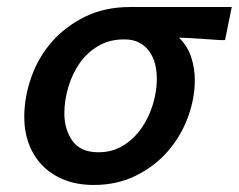

<svg xmlns="http://www.w3.org/2000/svg" viewBox="-20 -514 679 546"><path d="M426 -289Q426 -312 421 -332Q416 -352 404.5 -368Q393 -384 375.5 -393Q358 -402 333 -402Q291 -402 259 -383Q227 -364 206 -333.5Q185 -303 174 -265.5Q163 -228 163 -192Q163 -146 186 -113.5Q209 -81 260 -81Q300 -81 331 -100.5Q362 -120 383 -150.5Q404 -181 415 -218Q426 -255 426 -289ZM489 -407Q514 -382 524 -350.5Q534 -319 534 -287Q534 -233 514 -179.5Q494 -126 457 -83.5Q420 -41 366.5 -14.5Q313 12 247 12Q199 12 162 -3Q125 -18 100 -44Q75 -70 62 -105Q49 -140 49 -181Q49 -238 69 -294.5Q89 -351 127.5 -395Q166 -439 222 -466.5Q278 -494 349 -494H639L620 -400H606Q577 -402 547.5 -404Q518 -406 489 -407Z"/></svg>

Font: Codetta
Style: Bold Italic
Weight: 700
Italic angle: -11°
Designer: Ulrich Proeller
Foundry: PROSA GmbH
Version: Version 2.00;September 29, 2018;FontCreator 11.5.0.2427 64-b